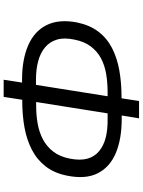

<svg xmlns="http://www.w3.org/2000/svg" viewBox="118 -892 798 1075"><g transform="rotate(90 517.5 -355.0)"><path d="M427 24 446 -99 466 -79H426Q313 -79 234 -113.5Q155 -148 121 -216.5Q87 -285 106 -386Q121 -458 157.5 -506Q194 -554 249 -582.5Q304 -611 374 -623.5Q444 -636 525 -636H557L528 -617L546 -734H643L624 -617L603 -637H644Q760 -637 838.5 -603.5Q917 -570 951 -502Q985 -434 964 -331Q950 -260 912.5 -211.5Q875 -163 819 -134Q763 -105 693.5 -92.5Q624 -80 544 -80H513L542 -99L523 24ZM452 -134 523 -581 543 -558H496Q444 -558 395.5 -550Q347 -542 308 -521.5Q269 -501 241 -464.5Q213 -428 202 -371Q190 -314 202.5 -273.5Q215 -233 246.5 -207Q278 -181 324 -169Q370 -157 424 -157H478ZM548 -135 528 -158H575Q626 -158 673.5 -166.5Q721 -175 761 -196Q801 -217 829.5 -254Q858 -291 869 -348Q880 -406 868.5 -446Q857 -486 825.5 -511.5Q794 -537 748.5 -548Q703 -559 646 -558H592L619 -582Z"/></g></svg>

Font: Nunito Sans 7pt SemiExpanded
Style: Italic
Weight: 400
Width: 6
Italic angle: -9°
Designer: Vernon Adams
Foundry: Vernon Adams
Version: Version 3.101;gftools[0.9.27]